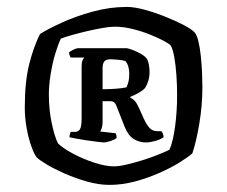

<svg xmlns="http://www.w3.org/2000/svg" viewBox="-20 -752 656 554"><path d="M295.5 -218.5Q265 -218.5 230.8 -228.2Q196.5 -238 166 -251.5Q135.5 -265 114 -278Q92.5 -291 86 -298Q79 -306 70.8 -328.8Q62.5 -351.5 57 -381.5Q51.5 -411.5 51.5 -442Q51.5 -517 64.5 -567.8Q77.5 -618.5 95.5 -654Q118.5 -668.5 158.5 -686.8Q198.5 -705 247.5 -718.5Q296.5 -732 346.5 -732Q367.5 -732 397 -724Q426.5 -716 456.5 -704Q486.5 -692 510 -679.8Q533.5 -667.5 542 -658Q548 -651 552.5 -632.5Q557 -614 559.5 -589.8Q562 -565.5 563 -541.8Q564 -518 564 -501Q564 -447.5 555 -394.5Q546 -341.5 535 -309.5Q522 -298 496.8 -282.5Q471.5 -267 438.5 -252.5Q405.5 -238 368.8 -228.2Q332 -218.5 295.5 -218.5ZM308.5 -272Q323 -272 345.5 -277.2Q368 -282.5 392 -290Q416 -297.5 436.5 -305.8Q457 -314 469 -320Q479.5 -344 485.2 -387Q491 -430 491 -477Q491 -507 489 -535.2Q487 -563.5 483 -586.5Q479 -609.5 473 -620Q469.5 -625 452.8 -634Q436 -643 412.2 -652.5Q388.5 -662 362 -668.5Q335.5 -675 311 -675Q297 -675 275.5 -671.2Q254 -667.5 230.8 -662Q207.5 -656.5 187.2 -650.8Q167 -645 155.5 -640.5Q147.5 -624 139.2 -596.2Q131 -568.5 126 -537.2Q121 -506 121 -479Q121 -435 129.5 -395.5Q138 -356 147.5 -338Q162 -324 191 -308.5Q220 -293 252.5 -282.5Q285 -272 308.5 -272ZM279 -341Q275.5 -341 261.5 -342.8Q247.5 -344.5 230.2 -347Q213 -349.5 199 -352.2Q185 -355 180.5 -356Q180.5 -360.5 181.8 -364.5Q183 -368.5 184 -371.5H196Q206 -371.5 210.8 -379.2Q215.5 -387 215.5 -411.5V-557.5Q215.5 -574.5 219 -579.8Q222.5 -585 223 -586H184Q182 -589 180.8 -593Q179.5 -597 179 -600Q182 -604 191.5 -608.5Q201 -613 205 -613H346Q361 -609.5 378.8 -600.8Q396.5 -592 403 -583.5Q407 -578.5 409.2 -567.2Q411.5 -556 411.5 -545.5Q411.5 -529.5 407.5 -517.5Q403.5 -505.5 398.5 -498Q391.5 -490.5 379.5 -483.8Q367.5 -477 356 -472.5V-470Q364 -466.5 369.8 -459.8Q375.5 -453 381.5 -439.5L394.5 -410.5Q402.5 -393 411.2 -383.2Q420 -373.5 433.5 -373.5H445.5Q447.5 -371.5 449.8 -366.8Q452 -362 452 -356Q442 -349 427 -345Q412 -341 401.5 -341Q381.5 -341 365.5 -351.2Q349.5 -361.5 339.5 -386.5L316 -446.5Q313.5 -453.5 309.2 -456.8Q305 -460 298 -460H276V-399.5Q276 -390.5 273.8 -383.2Q271.5 -376 269 -372.5L314 -367.5Q315 -365 315.8 -361.5Q316.5 -358 316.5 -354Q311 -349 298.8 -345Q286.5 -341 279 -341ZM276 -494.5Q293 -494.5 312 -495.8Q331 -497 345 -500Q348.5 -507.5 350.8 -516.8Q353 -526 353 -538.5Q353 -550.5 350.2 -560Q347.5 -569.5 341.5 -576Q332.5 -578.5 319 -579.8Q305.5 -581 299 -581Q285.5 -581 280.8 -574.5Q276 -568 276 -555.5Z"/></svg>

Font: Texturina Medium
Style: Regular
Weight: 500
Designer: Guillermo Torres Carreño
Foundry: Omnibus-Type
Version: Version 1.003